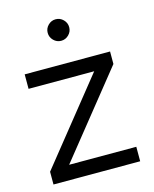

<svg xmlns="http://www.w3.org/2000/svg" viewBox="-107 -772 677 845"><g transform="rotate(-15 231.5 -350.0)"><path d="M31 0V-58L333 -435H34V-501H423V-444L120 -66H426V0ZM228 -602Q208 -602 193.5 -616.5Q179 -631 179 -651Q179 -671 193.5 -685.5Q208 -700 228 -700Q248 -700 262.5 -685.5Q277 -671 277 -651Q277 -631 262.5 -616.5Q248 -602 228 -602Z"/></g></svg>

Font: Red Hat Display Variable
Style: Regular
Weight: 400
Designer: Pentagram, MCKL
Foundry: Pentagram, MCKL
Version: Version 1.021